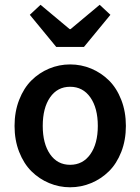

<svg xmlns="http://www.w3.org/2000/svg" viewBox="-20 -773 589 805"><path d="M273.9 12.2Q228 12.2 186 -5.4Q144 -22.9 111.8 -54.9Q79.6 -86.9 60.3 -136.2Q41 -185.5 41 -245.1Q41 -304.7 60.3 -354.2Q79.6 -403.8 111.8 -435.8Q144 -467.8 186 -485.4Q228 -502.9 273.9 -502.9Q320.3 -502.9 362.3 -485.4Q404.3 -467.8 436.8 -435.8Q469.2 -403.8 488.5 -354.2Q507.8 -304.7 507.8 -245.1Q507.8 -185.5 488.5 -136.2Q469.2 -86.9 436.8 -54.9Q404.3 -22.9 362.3 -5.4Q320.3 12.2 273.9 12.2ZM273.9 -82Q327.6 -82 358.9 -126.5Q390.1 -170.9 390.1 -245.1Q390.1 -319.8 358.9 -364.5Q327.6 -409.2 273.9 -409.2Q220.7 -409.2 189.9 -364.7Q159.2 -320.3 159.2 -245.1Q159.2 -170.9 189.9 -126.5Q220.7 -82 273.9 -82ZM215.8 -576.2 105 -710.9 149.9 -752.9 272 -650.9H275.9L397.9 -752.9L442.9 -710.9L332 -576.2Z"/></svg>

Font: Toshiba Sans Medium
Style: Regular
Weight: 500
Designer: Paul D. Hunt
Foundry: Toshiba Corporation
Version: Version 2.020;PS 2.0;hotconv 1.0.86;makeotf.lib2.5.63406